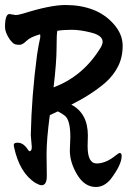

<svg xmlns="http://www.w3.org/2000/svg" viewBox="-30 -783 510 767"><path d="M32 -723Q43 -723 63 -729Q171 -763 231.5 -763Q292 -763 341 -744.5Q390 -726 425 -686Q460 -646 460 -600Q460 -554 441.5 -517.5Q423 -481 390 -452Q332 -403 255 -365Q321 -330 321 -242L320 -199Q320 -130 356 -130Q393 -130 432 -162Q445 -172 448 -172Q456 -172 456 -160Q456 -125 412 -67Q386 -36 353 -36Q308 -36 278.5 -85Q249 -134 249 -182L251 -235Q251 -302 230 -320Q219 -329 201 -338L169 -323Q156 -226 156 -167L157 -80Q157 -43 136 -43Q128 -43 112 -52Q48 -92 26 -196Q25 -201 25 -204Q25 -213 39.5 -213Q54 -213 64.5 -204.5Q75 -196 80 -187.5Q85 -179 88 -179Q97 -179 97 -196L93 -243Q96 -398 118 -564Q125 -608 128 -620Q131 -632 131 -637.5Q131 -643 130 -646Q91 -635 75.5 -619.5Q60 -604 48.5 -604Q37 -604 30.5 -606Q24 -608 18.5 -614.5Q13 -621 10 -624Q-10 -653 -10 -675Q-10 -727 8 -727ZM199 -660Q196 -648 196 -591.5Q196 -535 184 -434Q304 -479 374 -596Q380 -608 380 -616Q380 -641 335.5 -652.5Q291 -664 257.5 -664Q224 -664 199 -660Z"/></svg>

Font: Zhi Mang Xing
Style: Regular
Weight: 400
Designer: ZhongQi
Foundry: ZhongQi
Version: Version 2.001